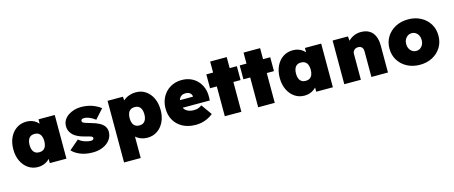

<svg xmlns="http://www.w3.org/2000/svg" viewBox="-50 -1361 5368 2272"><g transform="rotate(-15 2634.0 -225.0)"><path d="M261 9Q194 9 142 -26.5Q90 -62 60 -124.5Q30 -187 30 -268Q30 -350 59.5 -412.5Q89 -475 141.5 -510.5Q194 -546 263 -546Q299 -546 329 -536Q359 -526 382 -508Q405 -490 422 -466.5Q439 -443 451 -416L410 -417V-535H609V0H405V-131L450 -127Q440 -98 422.5 -73Q405 -48 381 -30Q357 -12 327 -1.5Q297 9 261 9ZM319 -156Q348 -156 368.5 -169Q389 -182 399.5 -207Q410 -232 410 -268Q410 -304 399.5 -329.5Q389 -355 368.5 -368Q348 -381 319 -381Q290 -381 270 -368Q250 -355 239.5 -329.5Q229 -304 229 -268Q229 -232 239.5 -207Q250 -182 270 -169Q290 -156 319 -156Z M932 10Q845 10 780.5 -16.5Q716 -43 680 -83L798 -184Q830 -156 871.5 -142.5Q913 -129 941 -129Q951 -129 958.5 -130.5Q966 -132 970.5 -135.5Q975 -139 977.5 -143Q980 -147 980 -153Q980 -168 964 -175Q955 -179 934.5 -185Q914 -191 881 -199Q842 -209 809.5 -224Q777 -239 754 -259Q730 -281 716.5 -309Q703 -337 703 -372Q703 -413 722 -445Q741 -477 774 -499.5Q807 -522 848 -534Q889 -546 932 -546Q981 -546 1023.5 -536.5Q1066 -527 1103.5 -509.5Q1141 -492 1172 -468L1069 -353Q1052 -367 1029.5 -380Q1007 -393 982.5 -401.5Q958 -410 937 -410Q926 -410 918.5 -408.5Q911 -407 906 -403.5Q901 -400 898.5 -395.5Q896 -391 896 -385Q896 -377 901 -370Q906 -363 917 -358Q926 -354 947.5 -347Q969 -340 1011 -328Q1056 -315 1090.5 -298Q1125 -281 1146 -258Q1160 -242 1168 -222Q1176 -202 1176 -179Q1176 -124 1144.5 -81.5Q1113 -39 1058 -14.5Q1003 10 932 10Z M1256 220V-535H1444L1455 -417L1414 -426Q1421 -461 1448 -488Q1475 -515 1516.5 -530.5Q1558 -546 1607 -546Q1673 -546 1724.5 -510.5Q1776 -475 1805.5 -412.5Q1835 -350 1835 -268Q1835 -187 1805 -124.5Q1775 -62 1722.5 -26.5Q1670 9 1602 9Q1557 9 1517.5 -7Q1478 -23 1451 -51.5Q1424 -80 1415 -117L1460 -131V220ZM1546 -156Q1575 -156 1595 -169Q1615 -182 1625.5 -207Q1636 -232 1636 -268Q1636 -304 1625.5 -329.5Q1615 -355 1595 -368Q1575 -381 1546 -381Q1517 -381 1496.5 -368Q1476 -355 1465.5 -329.5Q1455 -304 1455 -268Q1455 -232 1465.5 -207Q1476 -182 1496.5 -169Q1517 -156 1546 -156Z M2194 10Q2101 10 2034 -26Q1967 -62 1931 -124.5Q1895 -187 1895 -268Q1895 -328 1915 -379Q1935 -430 1971.5 -467.5Q2008 -505 2057.5 -525.5Q2107 -546 2166 -546Q2225 -546 2273.5 -525.5Q2322 -505 2357 -467.5Q2392 -430 2410.5 -379Q2429 -328 2427 -268L2426 -226H2007L1984 -321H2265L2246 -301V-319Q2246 -338 2236.5 -352.5Q2227 -367 2210 -375Q2193 -383 2170 -383Q2141 -383 2121 -371Q2101 -359 2090.5 -337Q2080 -315 2080 -284Q2080 -248 2095.5 -221Q2111 -194 2141.5 -179Q2172 -164 2217 -164Q2247 -164 2268.5 -171.5Q2290 -179 2314 -196L2407 -65Q2370 -36 2334.5 -20Q2299 -4 2264.5 3Q2230 10 2194 10Z M2549 0V-670H2752V0ZM2466 -365V-535H2840V-365Z M2958 0V-670H3161V0ZM2875 -365V-535H3249V-365Z M3525 9Q3458 9 3406 -26.5Q3354 -62 3324 -124.5Q3294 -187 3294 -268Q3294 -350 3323.5 -412.5Q3353 -475 3405.5 -510.5Q3458 -546 3527 -546Q3563 -546 3593 -536Q3623 -526 3646 -508Q3669 -490 3686 -466.5Q3703 -443 3715 -416L3674 -417V-535H3873V0H3669V-131L3714 -127Q3704 -98 3686.5 -73Q3669 -48 3645 -30Q3621 -12 3591 -1.5Q3561 9 3525 9ZM3583 -156Q3612 -156 3632.5 -169Q3653 -182 3663.5 -207Q3674 -232 3674 -268Q3674 -304 3663.5 -329.5Q3653 -355 3632.5 -368Q3612 -381 3583 -381Q3554 -381 3534 -368Q3514 -355 3503.5 -329.5Q3493 -304 3493 -268Q3493 -232 3503.5 -207Q3514 -182 3534 -169Q3554 -156 3583 -156Z M4013 0V-535H4201L4211 -427L4168 -415Q4179 -453 4207.5 -482.5Q4236 -512 4276 -529Q4316 -546 4361 -546Q4421 -546 4463 -521Q4505 -496 4526.5 -447.5Q4548 -399 4548 -330V0H4345V-313Q4345 -335 4338 -350Q4331 -365 4317 -373Q4303 -381 4284 -381Q4269 -381 4256.5 -376.5Q4244 -372 4235 -363Q4226 -354 4221 -343Q4216 -332 4216 -318V0H4115Q4077 0 4051.5 0Q4026 0 4013 0Z M4939 10Q4852 10 4784 -26Q4716 -62 4677 -124.5Q4638 -187 4638 -268Q4638 -349 4677 -411.5Q4716 -474 4784 -510Q4852 -546 4939 -546Q5026 -546 5093.5 -510Q5161 -474 5199.5 -411.5Q5238 -349 5238 -268Q5238 -187 5199.5 -124.5Q5161 -62 5093.5 -26Q5026 10 4939 10ZM4939 -160Q4966 -160 4987.5 -174Q5009 -188 5021 -212.5Q5033 -237 5033 -268Q5033 -300 5021 -324.5Q5009 -349 4987.5 -363Q4966 -377 4939 -377Q4911 -377 4889.5 -363Q4868 -349 4855.5 -324.5Q4843 -300 4843 -268Q4843 -237 4855.5 -212.5Q4868 -188 4889.5 -174Q4911 -160 4939 -160Z"/></g></svg>

Font: Lexend Deca Black
Style: Regular
Weight: 900
Designer: Bonnie Shaver-Troup, Thomas Jockin
Foundry: Lexend
Version: Version 1.007